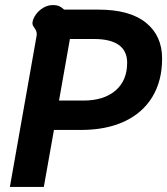

<svg xmlns="http://www.w3.org/2000/svg" viewBox="-20 -738 660 758"><path d="M124 -594Q125 -598 125 -604Q125 -616 116.5 -627Q108 -638 108 -646Q108 -652 111 -661Q120 -685 142 -701.5Q164 -718 188 -718Q204 -718 214 -713.5Q224 -709 233 -700H369Q492 -700 556 -648.5Q620 -597 620 -507Q620 -419 581.5 -355.5Q543 -292 471 -258.5Q399 -225 300 -225H193L153 0H19ZM309 -341Q390 -341 436 -380.5Q482 -420 482 -490Q482 -537 449 -560.5Q416 -584 352 -584H256L213 -341Z"/></svg>

Font: Niramit
Style: Bold Italic
Weight: 700
Italic angle: -10°
Designer: Katatrad Aksorn Co.,Ltd.
Foundry: Cadson Demak Co.,Ltd.
Version: Version 1.001; ttfautohint (v1.6)